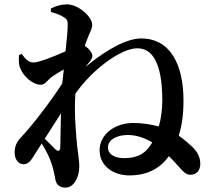

<svg xmlns="http://www.w3.org/2000/svg" viewBox="-20 -814 970 879"><path d="M167 -426C187 -426 198 -448 217 -462C229 -471 249 -483 272 -496L265 -432C202 -334 118 -229 75 -184C56 -164 47 -143 47 -115C47 -81 68 -61 89 -62C112 -62 126 -85 142 -112L171 -157C188 -130 203 -101 211 -79C222 -51 227 -26 232 -1C235 26 247 45 280 45C315 45 343 3 343 -53C343 -80 337 -110 333 -148C327 -208 319 -305 325 -383V-385C400 -493 532 -593 609 -593C697 -593 723 -483 723 -354C723 -310 717 -269 707 -235C673 -244 635 -251 590 -251C507 -251 436 -200 436 -126C436 -56 496 -11 573 -11C660 -11 717 -48 753 -99C774 -79 791 -59 802 -47C822 -25 834 -13 853 -14C881 -14 897 -36 897 -64C897 -96 882 -121 859 -143C844 -157 824 -175 798 -193C812 -235 820 -286 820 -353C820 -520 759 -638 626 -638C546 -638 437 -563 371 -507L382 -521C395 -537 403 -546 403 -559C403 -570 387 -593 368 -604L379 -634C390 -665 402 -679 402 -701C402 -737 339 -794 287 -794C260 -794 237 -787 213 -775V-759C238 -752 258 -745 271 -736C287 -726 290 -721 290 -699C290 -677 286 -633 280 -579C229 -556 158 -528 133 -528C112 -528 96 -543 80 -567L67 -562C66 -544 65 -525 70 -509C81 -471 126 -426 167 -426ZM677 -162C649 -112 610 -90 549 -90C498 -90 474 -112 474 -139C474 -175 517 -196 564 -196C606 -196 644 -182 677 -162ZM259 -295 256 -140C255 -122 247 -119 234 -130L185 -179Z"/></svg>

Font: GenRyuMin2 TW B
Style: Regular
Weight: 700
Version: Version 2.100;PS 2.1;hotconv 16.6.51;makeotf.lib2.5.65220 DE